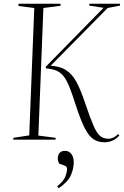

<svg xmlns="http://www.w3.org/2000/svg" viewBox="-20 -750 665 1031"><path d="M541 14Q507 14 482 -2.5Q457 -19 435 -62Q413 -105 388 -182Q368 -245 352.5 -283.5Q337 -322 320 -342.5Q303 -363 281 -371.5Q259 -380 226 -383V-392L536 -708L459 -720L460 -730H625L624 -720L558 -707L253 -398V-397Q303 -394 335.5 -373Q368 -352 391 -309Q414 -266 437 -197Q464 -117 482 -75.5Q500 -34 518 -19.5Q536 -5 561 -5Q577 -5 590.5 -12Q604 -19 614 -30L621 -23Q605 -4 584.5 5Q564 14 541 14ZM51 0 52 -10 137 -23 164 -707 79 -718 80 -730H305V-719L213 -707L186 -22L279 -10L278 0ZM295 261 287 250Q320 225 330 200Q340 175 340 156Q340 144 326 139L298 129Q285 105 293.5 82.5Q302 60 329 60Q351 60 363.5 77Q376 94 376 122Q376 154 361 190Q346 226 295 261Z"/></svg>

Font: Display Extralight
Style: Italic
Weight: 200
Italic angle: -2°
Designer: Latin by Veronika Burian and Jose Scaglione. Greek by Irene Vlachou. Cyrillic by Vera Evstafieva
Foundry: TypeTogether
Version: Version 3.002